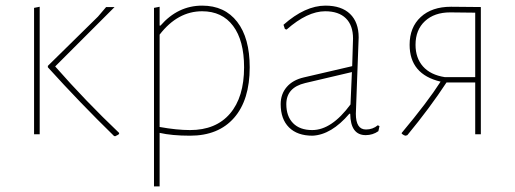

<svg xmlns="http://www.w3.org/2000/svg" viewBox="-20 -477 1829 682"><path d="M101 0V-449L121 -453V0ZM387 -452 176 -241Q285 -117 403 -5V-1Q400 2 389 7L385 6Q264 -112 150 -238V-243L328 -418L357 -452Z M547 -453V-386H550Q612 -457 698 -457Q778 -457 822.5 -399.5Q867 -342 867 -238Q867 -122 811.5 -58.5Q756 5 655 5Q591 5 547 -5V185H527V-449ZM698 -437Q611 -437 547 -354V-26Q608 -15 655 -15Q747 -15 797 -73.5Q847 -132 847 -238Q847 -333 808 -385Q769 -437 698 -437Z M1136 -457Q1193 -457 1223.5 -427.5Q1254 -398 1254 -344Q1254 -332 1249 -209Q1244 -86 1244 -73Q1244 -17 1280 -17Q1304 -17 1322 -32L1328 -29L1324 -11Q1304 3 1279 3Q1225 3 1224 -73H1221Q1157 2 1090 5Q1036 5 1006.5 -24.5Q977 -54 977 -107Q977 -143 998.5 -168Q1020 -193 1059 -202L1231 -242L1234 -340Q1234 -387 1208.5 -412Q1183 -437 1135 -437Q1072 -437 998 -372L992 -374L987 -389Q1064 -457 1136 -457ZM1230 -221 1064 -182Q997 -166 997 -107Q997 -64 1021 -39.5Q1045 -15 1089 -15Q1158 -15 1225 -106Z M1421 5Q1414 4 1407 -2V-5Q1499 -115 1545 -187Q1435 -213 1435 -318Q1435 -380 1474.5 -416.5Q1514 -453 1582 -453L1688 -452V0H1668V-184H1566Q1507 -94 1427 3ZM1560 -203H1668V-432L1579 -433Q1523 -433 1489.5 -402Q1456 -371 1456 -318Q1456 -271 1482.5 -241Q1509 -211 1560 -203Z"/></svg>

Font: Alegreya Sans Thin
Style: Regular
Weight: 100
Designer: Juan Pablo del Peral
Foundry: Huerta Tipografica
Version: Version 2.007